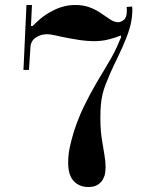

<svg xmlns="http://www.w3.org/2000/svg" viewBox="-20 -735 620 769"><path d="M86 -715H108L104 -631H111Q117 -638 139 -657.5Q161 -677 193 -693Q212 -703 234.5 -709Q257 -715 282 -715Q311 -715 335 -707Q359 -699 383 -683Q403 -670 420 -658Q437 -646 454 -646Q464 -646 476 -655.5Q488 -665 488 -691Q488 -695 488 -698.5Q488 -702 487 -707L509 -709Q510 -704 510 -699.5Q510 -695 510 -690Q510 -671 505 -645Q500 -619 485 -581Q470 -543 451 -504.5Q432 -466 420 -438Q410 -415 402.5 -395.5Q395 -376 390.5 -356.5Q386 -337 384 -314.5Q382 -292 382 -263Q382 -233 384 -210.5Q386 -188 390 -165Q394 -139 398.5 -113Q403 -87 403 -64Q403 -58 401.5 -45Q400 -32 393.5 -19Q387 -6 373 4Q359 14 334 14Q298 14 275.5 -9.5Q253 -33 253 -84Q253 -116 260 -147.5Q267 -179 276 -208Q294 -263 316 -308.5Q338 -354 367 -404Q386 -436 400.5 -460Q415 -484 426.5 -504.5Q438 -525 447 -544.5Q456 -564 465 -586L464 -593Q443 -584 415 -577Q387 -570 355 -570Q347 -570 326 -571.5Q305 -573 261 -581Q223 -588 203 -593Q183 -598 168 -598Q144 -598 124 -585Q104 -572 102 -547L96 -455H74Z"/></svg>

Font: EIisabethische
Style: Book
Weight: 400
Designer: Salychow
Version: Version 1.3